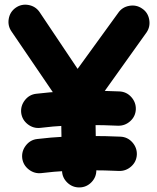

<svg xmlns="http://www.w3.org/2000/svg" viewBox="-20 -737 678 831"><path d="M76.2 -52.2Q72.8 -82.5 91.8 -107.2Q110.8 -131.8 140.6 -135.3Q201.2 -142.6 258.8 -145.5Q316.4 -148.4 373.5 -148.4Q437 -148.4 501.5 -145.5Q532.2 -144 552.7 -121.1Q573.2 -98.1 572.3 -67.9Q570.8 -37.1 547.9 -16.6Q524.9 3.9 494.6 2.9Q433.1 0 373.5 0Q319.8 0 267.1 2.7Q214.4 5.4 159.2 12.2Q128.9 15.6 104.5 -3.4Q80.1 -22.5 76.2 -52.2ZM71.8 -248Q68.4 -278.3 87.4 -303Q106.4 -327.6 136.2 -331.1Q196.8 -338.4 254.4 -341.3Q312 -344.2 369.1 -344.2Q432.6 -344.2 497.1 -341.3Q527.8 -339.8 548.3 -316.9Q568.8 -293.9 567.9 -263.7Q566.4 -232.9 543.5 -212.4Q520.5 -191.9 490.2 -192.9Q428.7 -195.8 369.1 -195.8Q315.4 -195.8 262.7 -193.1Q210 -190.4 154.8 -183.6Q124.5 -180.2 100.1 -199.2Q75.7 -218.3 71.8 -248ZM324.2 74.2Q293.5 74.7 271.2 53.2Q249 31.7 248.5 1.5L243.7 -286.6L30.3 -600.1Q12.7 -625 17.8 -655.3Q22.9 -685.5 47.4 -703.1Q72.3 -720.7 102.5 -715.6Q132.8 -710.4 150.4 -686L315.9 -439L491.2 -680.7Q508.3 -706.1 539.1 -711.7Q569.8 -717.3 594.7 -700.2Q620.1 -683.6 625.7 -652.6Q631.3 -621.6 614.3 -596.7L392.1 -285.6L397 -1.5Q397.5 29.3 376 51.5Q354.5 73.7 324.2 74.2Z"/></svg>

Font: Mikhak-DS1-FD ExtraBold
Style: Regular
Weight: 800
Designer: Amin Abedi
Version: Version 3.2